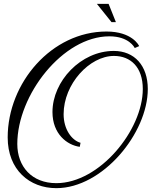

<svg xmlns="http://www.w3.org/2000/svg" viewBox="-20 -865 808 999"><path d="M704 -625C703 -629 667 -701 534 -701C249 -701 20 -434 20 -150C20 19 134 114 273 114C514 114 749 -172 749 -402C749 -523 680 -600 572 -600C401 -600 253 -443 253 -282C253 -168 329 -110 395 -101L399 -122C353 -135 311 -192 311 -271C311 -428 446 -574 573 -574C660 -574 723 -515 723 -402C723 -188 498 88 273 88C146 88 70 2 70 -116C70 -371 307 -676 549 -676C651 -676 680 -618 681 -615ZM583 -750 545 -845H484L560 -750Z"/></svg>

Font: Parisienne
Style: Regular
Weight: 400
Designer: Astigmatic (AOETI)
Foundry: Astigmatic (AOETI)
Version: Version 1.000